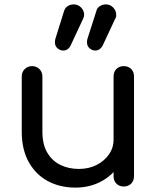

<svg xmlns="http://www.w3.org/2000/svg" viewBox="-20 -849 720 874"><path d="M323 5Q253 5 198 -24.5Q143 -54 111 -111Q79 -168 79 -250V-501Q79 -521 92.5 -534.5Q106 -548 126 -548Q146 -548 159.5 -534.5Q173 -521 173 -501V-250Q173 -192 195 -154.5Q217 -117 254.5 -98.5Q292 -80 339 -80Q384 -80 419.5 -98Q455 -116 476 -146Q497 -176 497 -214H557Q556 -152 525 -102Q494 -52 441.5 -23.5Q389 5 323 5ZM543 0Q523 0 510 -13Q497 -26 497 -47V-501Q497 -522 510 -535Q523 -548 543 -548Q564 -548 577 -535Q590 -522 590 -501V-47Q590 -26 577 -13Q564 0 543 0ZM413 -619Q400 -619 388 -629Q376 -639 376 -657Q376 -660 376.5 -664Q377 -668 378 -672L419 -800Q422 -813 434.5 -821Q447 -829 462 -829Q482 -829 495.5 -814.5Q509 -800 509 -782Q509 -778 508.5 -773.5Q508 -769 505 -765L448 -643Q436 -619 413 -619ZM267 -619Q254 -619 242 -629Q230 -639 230 -657Q230 -660 230.5 -664Q231 -668 232 -672L272 -800Q276 -813 288 -821Q300 -829 315 -829Q336 -829 349.5 -814.5Q363 -800 363 -782Q363 -773 359 -765L302 -643Q291 -619 267 -619Z"/></svg>

Font: Comfortaa SemiBold
Style: Regular
Weight: 600
Designer: Johan Aakerlund
Foundry: Johan Aakerlund
Version: Version 3.104; ttfautohint (v1.8.1.43-b0c9)